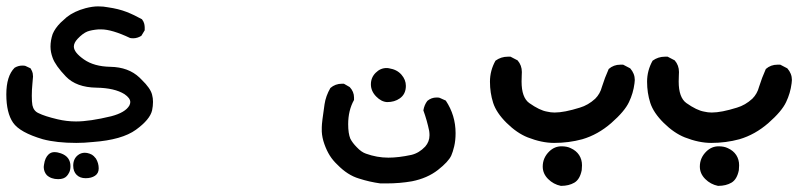

<svg xmlns="http://www.w3.org/2000/svg" viewBox="-25 -281 2545 611"><path d="M114.3 252.9Q114.3 251 114.3 248.5Q114.3 246.1 115.2 242.2Q118.2 220.7 129.9 210Q137.7 203.1 147.9 203.1Q158.2 203.1 168.9 207Q199.2 217.8 199.2 248Q199.2 259.8 195.3 267.6Q191.4 275.4 187.5 279.3Q178.7 289.1 160.2 289.1Q137.7 289.1 124 276.4Q115.2 266.6 114.3 252.9ZM208 246.1Q208 224.6 222.7 212.9Q232.4 205.1 245.1 205.1Q252 205.1 260.3 208Q268.6 210.9 273.4 215.8Q278.3 220.7 280.3 223.6Q289.1 238.3 289.1 254.9Q289.1 270.5 277.3 278.3Q265.6 286.1 247.6 286.1Q229.5 286.1 218.8 275.4Q208 264.6 208 246.1ZM21.5 -65.4Q33.2 -72.3 45.9 -72.3Q52.7 -72.3 55.7 -71.3L72.3 -63.5Q78.1 -53.7 79.1 -47.9Q80.1 -42 80.1 -37.6Q80.1 -33.2 78.1 -14.2Q76.2 4.9 76.2 23.9Q76.2 43 78.1 53.7Q82 72.3 97.7 79.1Q117.2 88.9 158.2 98.6Q187.5 105.5 216.8 105.5Q260.7 105.5 329.1 88.9Q374 77.1 386.7 54.7Q389.6 48.8 389.6 43.9Q389.6 31.2 371.1 18.6Q339.8 -1 282.2 -2Q217.8 -2.9 184.6 -37.6Q151.4 -72.3 142.6 -96.7Q135.7 -115.2 135.7 -132.8Q135.7 -152.3 142.6 -172.9Q150.4 -191.4 168 -209Q176.8 -216.8 187.5 -226.6Q210.9 -245.1 247.1 -254.9Q269.5 -260.7 287.1 -260.7Q304.7 -260.7 318.4 -257.8Q352.5 -252.9 377.4 -243.2Q402.3 -233.4 426.8 -219.7Q432.6 -211.9 434.1 -205.1Q435.5 -198.2 435.5 -193.8Q435.5 -189.5 435.5 -184.6L424.8 -167Q412.1 -159.2 399.4 -159.2Q391.6 -159.2 388.7 -160.2Q331.1 -187.5 296.9 -187.5Q292 -187.5 288.1 -187.5Q265.6 -185.5 252.9 -180.7Q238.3 -174.8 221.7 -157.2Q210 -144.5 210 -132.8Q210 -114.3 242.2 -91.8Q274.4 -69.3 326.2 -68.4Q383.8 -67.4 418.9 -34.2L425.8 -27.3Q454.1 0 459 20.5Q461.9 31.2 461.9 43Q461.9 56.6 459 70.3Q452.1 99.6 407.7 131.8Q363.3 164.1 270.5 170.9Q243.2 173.8 217.8 173.8Q155.3 173.8 111.3 162.1Q38.1 140.6 16.6 109.4Q-4.9 78.1 -4.9 19.5Q-4.9 -39.1 21.5 -65.4Z M999 137.7Q999 129.9 999 124Q999 109.4 1007.8 50.8Q1011.7 24.4 1026.4 -1Q1042 -14.6 1063.5 -14.6Q1065.4 -14.6 1069.3 -14.6L1087.9 -3.9Q1101.6 10.7 1101.6 29.3Q1101.6 32.2 1101.6 37.1Q1083 70.3 1083 114.3Q1083 143.6 1089.8 160.2Q1096.7 173.8 1110.4 187.5Q1125 203.1 1139.6 208Q1174.8 220.7 1210.9 220.7Q1243.2 220.7 1284.2 211.9Q1308.6 206.1 1328.1 185.5Q1341.8 169.9 1341.8 149.4Q1341.8 142.6 1340.8 135.7Q1334 102.5 1322.3 70.3Q1325.2 52.7 1335 40Q1347.7 29.3 1364.3 29.3Q1372.1 29.3 1374 30.3L1393.6 39.1Q1424.8 85.9 1424.8 142.6Q1424.8 166 1420.4 184.6Q1416 203.1 1411.1 213.9Q1402.3 233.4 1368.7 259.8Q1335 286.1 1286.1 295.9Q1247.1 302.7 1205.1 302.7Q1190.4 302.7 1185.5 302.7Q1150.4 297.9 1117.2 287.1Q1081.1 276.4 1048.8 243.2Q1034.2 229.5 1024.4 213.9Q1014.6 198.2 1007.3 177.7Q1000 157.2 999 137.7ZM1205.1 -64.5Q1210 -64.5 1213.9 -63.5Q1238.3 -59.6 1252.4 -43.5Q1266.6 -27.3 1266.6 -7.8Q1266.6 18.6 1247.1 32.2Q1230.5 43.9 1207 43.9Q1188.5 43 1171.9 25.9Q1155.3 8.8 1155.3 -12.7Q1155.3 -34.2 1170.4 -49.3Q1185.5 -64.5 1205.1 -64.5Z M1702.1 249Q1702.1 220.7 1723.6 200.2Q1740.2 184.6 1761.7 184.6Q1779.3 184.6 1791 190.4Q1808.6 198.2 1817.9 212.4Q1827.1 226.6 1827.1 245.1Q1827.1 252.9 1826.2 260.7Q1820.3 290 1802.7 300.3Q1785.2 310.5 1760.7 310.5H1759.8Q1736.3 305.7 1719.2 288.6Q1702.1 271.5 1702.1 249ZM1551.8 -87.9Q1569.3 -100.6 1590.8 -100.6Q1593.8 -100.6 1599.6 -100.6L1622.1 -88.9Q1635.7 -73.2 1635.7 -51.8Q1635.7 -48.8 1635.3 -41Q1634.8 -33.2 1634.8 -21.5Q1634.8 29.3 1659.2 46.9Q1692.4 70.3 1715.8 74.2Q1727.5 77.1 1740.2 77.1Q1770.5 77.1 1820.3 61.5Q1846.7 53.7 1869.1 33.2Q1884.8 17.6 1890.6 -4.9Q1899.4 -33.2 1912.1 -61.5Q1927.7 -75.2 1949.2 -75.2Q1952.1 -75.2 1958 -75.2L1980.5 -63.5Q1995.1 -46.9 1995.1 -26.4Q1995.1 -21.5 1994.1 -15.6Q1990.2 15.6 1976.6 43.9Q1962.9 73.2 1920.4 110.4Q1877.9 147.5 1828.1 162.1Q1785.2 173.8 1738.3 173.8Q1699.2 173.8 1654.3 156.2Q1620.1 142.6 1587.4 110.4Q1554.7 78.1 1544.4 46.4Q1534.2 14.6 1534.2 -21Q1534.2 -56.6 1551.8 -87.9Z M2202.1 249Q2202.1 220.7 2223.6 200.2Q2240.2 184.6 2261.7 184.6Q2279.3 184.6 2291 190.4Q2308.6 198.2 2317.9 212.4Q2327.1 226.6 2327.1 245.1Q2327.1 252.9 2326.2 260.7Q2320.3 290 2302.7 300.3Q2285.2 310.5 2260.7 310.5H2259.8Q2236.3 305.7 2219.2 288.6Q2202.1 271.5 2202.1 249ZM2051.8 -87.9Q2069.3 -100.6 2090.8 -100.6Q2093.8 -100.6 2099.6 -100.6L2122.1 -88.9Q2135.7 -73.2 2135.7 -51.8Q2135.7 -48.8 2135.3 -41Q2134.8 -33.2 2134.8 -21.5Q2134.8 29.3 2159.2 46.9Q2192.4 70.3 2215.8 74.2Q2227.5 77.1 2240.2 77.1Q2270.5 77.1 2320.3 61.5Q2346.7 53.7 2369.1 33.2Q2384.8 17.6 2390.6 -4.9Q2399.4 -33.2 2412.1 -61.5Q2427.7 -75.2 2449.2 -75.2Q2452.1 -75.2 2458 -75.2L2480.5 -63.5Q2495.1 -46.9 2495.1 -26.4Q2495.1 -21.5 2494.1 -15.6Q2490.2 15.6 2476.6 43.9Q2462.9 73.2 2420.4 110.4Q2377.9 147.5 2328.1 162.1Q2285.2 173.8 2238.3 173.8Q2199.2 173.8 2154.3 156.2Q2120.1 142.6 2087.4 110.4Q2054.7 78.1 2044.4 46.4Q2034.2 14.6 2034.2 -21Q2034.2 -56.6 2051.8 -87.9Z"/></svg>

Font: JasonHandwriting2
Style: SemiBold
Weight: 600
Version: Version 1.04.7